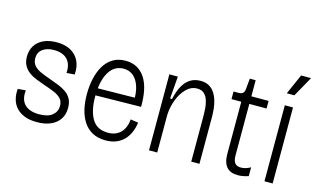

<svg xmlns="http://www.w3.org/2000/svg" viewBox="-89 -997 2091 1269"><g transform="rotate(15 956.5 -363.0)"><path d="M226 12Q175 12 139.5 -2.5Q104 -17 82.5 -41.5Q61 -66 52.5 -99Q44 -132 48 -168L102 -172Q97 -129 110.5 -100Q124 -71 153.5 -56.5Q183 -42 227 -42Q287 -42 317 -67Q347 -92 347 -130Q347 -161 330.5 -179.5Q314 -198 284 -211Q254 -224 214 -237Q183 -248 153.5 -259.5Q124 -271 101 -288Q78 -305 64.5 -330Q51 -355 51 -390Q51 -433 71 -465Q91 -497 128.5 -514.5Q166 -532 219 -532Q275 -532 313.5 -511Q352 -490 371.5 -451Q391 -412 387 -357L332 -353Q335 -393 322 -421Q309 -449 281.5 -463.5Q254 -478 215 -478Q166 -478 136.5 -456Q107 -434 107 -394Q107 -363 124.5 -343.5Q142 -324 171.5 -311Q201 -298 236 -286Q270 -274 300 -262Q330 -250 353 -233.5Q376 -217 389 -192.5Q402 -168 402 -131Q402 -88 381.5 -56Q361 -24 321.5 -6Q282 12 226 12Z M697 11Q642 11 604 -10Q566 -31 542.5 -68Q519 -105 508.5 -152Q498 -199 498 -252Q498 -310 509.5 -360.5Q521 -411 544 -449.5Q567 -488 603.5 -510Q640 -532 690 -532Q733 -532 766 -514.5Q799 -497 822 -463Q845 -429 856 -379Q867 -329 866 -264L534 -259V-308L829 -312L810 -283Q813 -344 799 -387.5Q785 -431 757.5 -454.5Q730 -478 690 -478Q647 -478 617 -451Q587 -424 571 -374Q555 -324 555 -253Q555 -154 589 -98Q623 -42 697 -42Q726 -42 747.5 -50.5Q769 -59 784.5 -75Q800 -91 809.5 -114Q819 -137 821 -166L874 -158Q870 -126 858 -95.5Q846 -65 824.5 -41Q803 -17 771 -3Q739 11 697 11Z M991 0V-338V-520H1049L1037 -367H1050Q1063 -425 1084 -461Q1105 -497 1134.5 -514.5Q1164 -532 1202 -532Q1236 -532 1259.5 -519Q1283 -506 1298 -483.5Q1313 -461 1321.5 -433.5Q1330 -406 1333 -376Q1336 -346 1336 -318V0H1280V-314Q1280 -336 1278 -363.5Q1276 -391 1268 -417Q1260 -443 1242.5 -460Q1225 -477 1194 -477Q1153 -477 1121 -445.5Q1089 -414 1069.5 -364.5Q1050 -315 1047 -260V0Z M1601 7Q1575 7 1555.5 0Q1536 -7 1523 -22Q1510 -37 1503.5 -59Q1497 -81 1497 -111V-468H1430V-520H1462Q1484 -520 1493.5 -528.5Q1503 -537 1505 -556L1512 -630H1552V-520H1670V-468H1552V-116Q1552 -81 1564.5 -64Q1577 -47 1607 -47Q1619 -47 1635.5 -51Q1652 -55 1672 -66V-6Q1651 1 1633 4Q1615 7 1601 7Z M1781 0V-520H1837V0ZM1825 -600H1773L1834 -738H1902Z"/></g></svg>

Font: Bricolage Grotesque SemiCondensed ExtraLight
Style: Regular
Weight: 250
Width: 4
Designer: Mathieu Triay
Foundry: Atelier Triay
Version: Version 1.000;gftools[0.9.30]